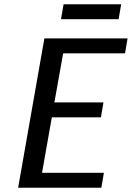

<svg xmlns="http://www.w3.org/2000/svg" viewBox="-20 -880 618 900"><path d="M266 -790 278 -860H548L536 -790ZM65 0 188 -700H578L566 -630H276L235 -400H465L453 -330H223L177 -70H467L455 0Z"/></svg>

Font: Scada
Style: Italic
Weight: 400
Italic angle: -10°
Designer: Jovanny Lemonad
Foundry: Jovanny Lemonad
Version: Version 4.100;PS 004.100;hotconv 1.0.88;makeotf.lib2.5.64775